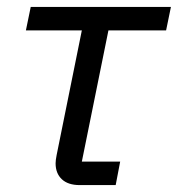

<svg xmlns="http://www.w3.org/2000/svg" viewBox="-20 -536 515 556"><path d="M315 0H211Q177 0 159 -17Q141 -34 141 -63Q141 -72 144 -87L217 -448H55L69 -516H475L461 -448H294L217 -68H328Z"/></svg>

Font: Aneliza
Style: Italic
Weight: 400
Italic angle: -11.31°
Designer: Mike Abbink, Paul van der Laan, Pieter van Rosmalen
Foundry: Bold Monday
Version: Version 3.0